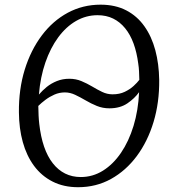

<svg xmlns="http://www.w3.org/2000/svg" viewBox="-20 -772 717 802"><path d="M306.5 10Q246 10 199.8 -13.5Q153.5 -37 122.2 -79.2Q91 -121.5 75.2 -178.5Q59.5 -235.5 59 -302.5Q58 -399 83.2 -480.8Q108.5 -562.5 154.5 -623.8Q200.5 -685 263.2 -718.8Q326 -752.5 400 -752.5Q461.5 -752.5 507.2 -728.8Q553 -705 583.2 -662.2Q613.5 -619.5 628.8 -562.2Q644 -505 645 -438.5Q646 -344 621.5 -262.8Q597 -181.5 551.5 -120.2Q506 -59 443.8 -24.5Q381.5 10 306.5 10ZM317.5 -32.5Q367.5 -32.5 410.2 -59.2Q453 -86 485.5 -133.8Q518 -181.5 537.8 -246.2Q557.5 -311 561 -387Q542.5 -361 512 -340.2Q481.5 -319.5 437 -319.5Q409 -319.5 384.5 -329.5Q360 -339.5 337.5 -352.8Q315 -366 293.8 -376Q272.5 -386 251 -386Q228 -386 207.5 -377Q187 -368 169.8 -355Q152.5 -342 140 -329.5Q140.5 -307 141.2 -289.2Q142 -271.5 144 -254.5Q150 -201 164.2 -159.5Q178.5 -118 200.8 -89.8Q223 -61.5 252.2 -47Q281.5 -32.5 317.5 -32.5ZM450.5 -378Q479.5 -378 501.2 -388.5Q523 -399 538.2 -413Q553.5 -427 562 -438.5Q561.5 -456.5 560.8 -473.5Q560 -490.5 557.5 -506Q551.5 -553 537.8 -590.5Q524 -628 502.5 -654.2Q481 -680.5 452.5 -694.5Q424 -708.5 387.5 -708.5Q339.5 -708.5 297.8 -684.5Q256 -660.5 223.2 -616Q190.5 -571.5 169.5 -510.8Q148.5 -450 142.5 -377Q156.5 -393.5 175.2 -408.8Q194 -424 217.8 -433.5Q241.5 -443 269.5 -443Q297 -443 320.2 -433.2Q343.5 -423.5 364.8 -410.8Q386 -398 406.8 -388Q427.5 -378 450.5 -378Z"/></svg>

Font: Merriweather 48pt Light
Style: Italic
Weight: 300
Italic angle: -7.8°
Version: Version 2.101